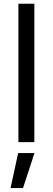

<svg xmlns="http://www.w3.org/2000/svg" viewBox="-20 -747 277 1009"><path d="M160.5 -727.3V0H76.7V-727.3ZM35.5 241.5 75.3 57.5H161.2L100.9 241.5Z"/></svg>

Font: Inter P
Style: Regular
Weight: 400
Designer: Rasmus Andersson
Foundry: rsms
Version: Version 3.018;git-588b23468